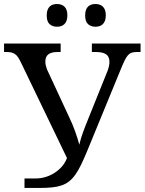

<svg xmlns="http://www.w3.org/2000/svg" viewBox="-20 -929 715 949"><path d="M674.8 -671.9H655.8Q641.1 -671.9 631.1 -668.7Q621.1 -665.5 613 -656.7Q605 -647.9 597.4 -632.8Q589.8 -617.7 580.1 -594.2L411.1 -183.1Q395 -144 380.9 -115Q366.7 -85.9 352.3 -65.7Q337.9 -45.4 321.5 -32.5Q305.2 -19.5 284.2 -12.5Q263.2 -5.4 236.3 -2.7Q209.5 0 173.8 0H101.1V-46.9H155.8Q181.2 -46.9 205.3 -54.2Q229.5 -61.5 250.2 -75Q271 -88.4 286.9 -106.9Q302.7 -125.5 311 -147.9L84 -619.1Q76.7 -634.3 70.3 -644.3Q64 -654.3 55.9 -660.4Q47.9 -666.5 37.8 -669.2Q27.8 -671.9 13.2 -671.9H0V-713.9H279.8V-671.9H264.2Q233.9 -671.9 219 -660.4Q204.1 -648.9 204.1 -624Q204.1 -615.7 206.1 -606.9Q208 -598.1 211.9 -586.9L321.8 -350.1Q338.9 -314.9 351.3 -279.8Q363.8 -244.6 372.1 -213.9Q375.5 -229.5 380.1 -244.6Q384.8 -259.8 390.4 -275.4Q396 -291 402.8 -308.3Q409.7 -325.7 418 -346.2L512.2 -580.1Q516.6 -592.3 518.8 -603.5Q521 -614.7 521 -623Q521 -648.9 504.6 -660.4Q488.3 -671.9 455.1 -671.9H434.1V-713.9H674.8ZM210.9 -853Q210.9 -868.7 214.8 -879.4Q218.8 -890.1 225.6 -896.7Q232.4 -903.3 241.7 -906.2Q251 -909.2 261.7 -909.2Q272.5 -909.2 281.7 -906.2Q291 -903.3 298.1 -896.7Q305.2 -890.1 309.1 -879.4Q313 -868.7 313 -853Q313 -837.9 309.1 -827.1Q305.2 -816.4 298.1 -809.6Q291 -802.7 281.7 -799.8Q272.5 -796.9 261.7 -796.9Q239.7 -796.9 225.3 -809.6Q210.9 -822.3 210.9 -853ZM400.9 -853Q400.9 -868.7 404.8 -879.4Q408.7 -890.1 415.5 -896.7Q422.4 -903.3 431.6 -906.2Q440.9 -909.2 451.7 -909.2Q462.4 -909.2 471.7 -906.2Q481 -903.3 488 -896.7Q495.1 -890.1 499 -879.4Q502.9 -868.7 502.9 -853Q502.9 -837.9 499 -827.1Q495.1 -816.4 488 -809.6Q481 -802.7 471.7 -799.8Q462.4 -796.9 451.7 -796.9Q429.7 -796.9 415.3 -809.6Q400.9 -822.3 400.9 -853Z"/></svg>

Font: Droid Serif
Style: Regular
Weight: 400
Designer: Monotype Design team
Foundry: Monotype Imaging Inc.
Version: Version 1.03